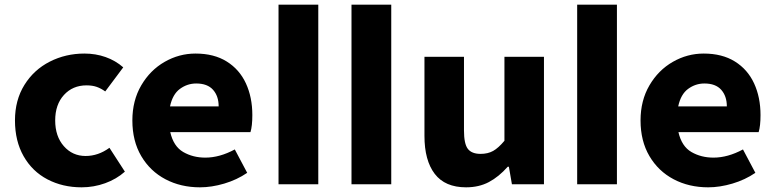

<svg xmlns="http://www.w3.org/2000/svg" viewBox="-20 -788 3313 821"><path d="M44 -273Q44 -360 84.5 -425Q125 -490 193 -524.5Q261 -559 341 -559Q389 -559 431.5 -544Q474 -529 507 -500L430 -397Q412 -410 393.5 -416.5Q375 -423 350 -423Q291 -423 253.5 -382Q216 -341 216 -273Q216 -205 253 -163Q290 -121 346 -121Q400 -121 448 -156L514 -54Q478 -22 429.5 -4.5Q381 13 329 13Q248 13 183 -21Q118 -55 81 -120Q44 -185 44 -273Z M546 -273Q546 -358 584 -423Q622 -488 684 -523.5Q746 -559 816 -559Q895 -559 949.5 -525Q1004 -491 1031.5 -431.5Q1059 -372 1059 -296Q1059 -249 1051 -223H708Q722 -162 763.5 -138Q805 -114 858 -114Q919 -114 984 -149L1037 -49Q993 -19 939 -3Q885 13 835 13Q753 13 687.5 -21.5Q622 -56 584 -120.5Q546 -185 546 -273ZM915 -333Q915 -377 891 -404Q867 -431 819 -431Q781 -431 749.5 -408Q718 -385 707 -333Z M1171 -768H1341V0H1171Z M1483 -768H1653V0H1483Z M1795 -207V-545H1964V-230Q1964 -173 1980.5 -151.5Q1997 -130 2035 -130Q2066 -130 2088.5 -142.5Q2111 -155 2137 -186V-545H2306V0H2169L2156 -75H2151Q2113 -32 2070.5 -9.5Q2028 13 1973 13Q1883 13 1839 -44.5Q1795 -102 1795 -207Z M2448 -768H2618V0H2448Z M2719 -273Q2719 -358 2757 -423Q2795 -488 2857 -523.5Q2919 -559 2989 -559Q3068 -559 3122.5 -525Q3177 -491 3204.5 -431.5Q3232 -372 3232 -296Q3232 -249 3224 -223H2881Q2895 -162 2936.5 -138Q2978 -114 3031 -114Q3092 -114 3157 -149L3210 -49Q3166 -19 3112 -3Q3058 13 3008 13Q2926 13 2860.5 -21.5Q2795 -56 2757 -120.5Q2719 -185 2719 -273ZM3088 -333Q3088 -377 3064 -404Q3040 -431 2992 -431Q2954 -431 2922.5 -408Q2891 -385 2880 -333Z"/></svg>

Font: Nebula Sans Bold
Style: Regular
Weight: 700
Designer: Paul D. Hunt for Adobe (as Source Sans)
Foundry: Nebula Entertainment & Broadcasting LLC
Version: Version 1.010